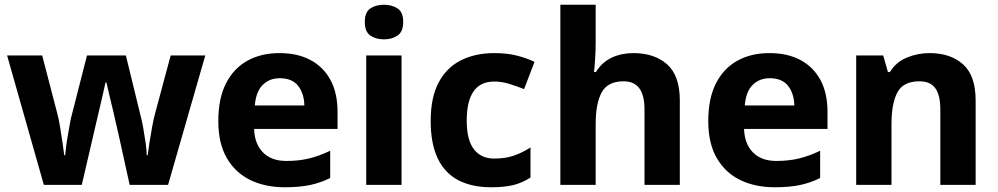

<svg xmlns="http://www.w3.org/2000/svg" viewBox="-20 -780 4211 810"><path d="M485 -191Q481 -208 473.5 -241.5Q466 -275 457 -313.5Q448 -352 440 -384.5Q432 -417 429 -432H425Q422 -417 414.5 -384.5Q407 -352 398 -313.5Q389 -275 381 -241Q373 -207 369 -189L325 0H165L10 -546H158L221 -304Q228 -279 233.5 -244Q239 -209 244 -176.5Q249 -144 251 -125H255Q256 -139 259 -162.5Q262 -186 266.5 -211Q271 -236 274.5 -256.5Q278 -277 280 -284L347 -546H511L575 -284Q579 -270 584.5 -239Q590 -208 594.5 -176Q599 -144 599 -125H603Q605 -142 610 -174.5Q615 -207 621.5 -243Q628 -279 635 -304L700 -546H846L689 0H527Z M1159 -556Q1235 -556 1289.5 -527Q1344 -498 1374 -443Q1404 -388 1404 -308V-236H1052Q1054 -173 1089.5 -137Q1125 -101 1188 -101Q1241 -101 1284 -111.5Q1327 -122 1373 -144V-29Q1333 -9 1288.5 0.5Q1244 10 1181 10Q1099 10 1036 -20.5Q973 -51 937 -113Q901 -175 901 -269Q901 -365 933.5 -428.5Q966 -492 1024 -524Q1082 -556 1159 -556ZM1160 -450Q1117 -450 1088.5 -422Q1060 -394 1055 -335H1264Q1263 -385 1238 -417.5Q1213 -450 1160 -450Z M1674 -546V0H1525V-546ZM1600 -760Q1633 -760 1657 -744.5Q1681 -729 1681 -687Q1681 -646 1657 -630Q1633 -614 1600 -614Q1566 -614 1542.5 -630Q1519 -646 1519 -687Q1519 -729 1542.5 -744.5Q1566 -760 1600 -760Z M2052 10Q1971 10 1914 -19.5Q1857 -49 1827 -111Q1797 -173 1797 -270Q1797 -370 1831 -433Q1865 -496 1925.5 -526Q1986 -556 2065 -556Q2121 -556 2162.5 -545Q2204 -534 2235 -519L2191 -404Q2156 -418 2125.5 -427Q2095 -436 2065 -436Q1949 -436 1949 -271Q1949 -189 1979.5 -150Q2010 -111 2065 -111Q2112 -111 2148 -123.5Q2184 -136 2218 -158V-31Q2184 -9 2146.5 0.5Q2109 10 2052 10Z M2493 -605Q2493 -565 2490.5 -528Q2488 -491 2486 -476H2494Q2520 -518 2561 -537Q2602 -556 2652 -556Q2741 -556 2794.5 -508.5Q2848 -461 2848 -356V0H2699V-319Q2699 -437 2611 -437Q2544 -437 2518.5 -390.5Q2493 -344 2493 -257V0H2344V-760H2493Z M3226 -556Q3302 -556 3356.5 -527Q3411 -498 3441 -443Q3471 -388 3471 -308V-236H3119Q3121 -173 3156.5 -137Q3192 -101 3255 -101Q3308 -101 3351 -111.5Q3394 -122 3440 -144V-29Q3400 -9 3355.5 0.5Q3311 10 3248 10Q3166 10 3103 -20.5Q3040 -51 3004 -113Q2968 -175 2968 -269Q2968 -365 3000.5 -428.5Q3033 -492 3091 -524Q3149 -556 3226 -556ZM3227 -450Q3184 -450 3155.5 -422Q3127 -394 3122 -335H3331Q3330 -385 3305 -417.5Q3280 -450 3227 -450Z M3902 -556Q3990 -556 4043 -508.5Q4096 -461 4096 -356V0H3947V-319Q3947 -378 3926 -407.5Q3905 -437 3859 -437Q3791 -437 3766 -390.5Q3741 -344 3741 -257V0H3592V-546H3706L3726 -476H3734Q3760 -518 3805.5 -537Q3851 -556 3902 -556Z"/></svg>

Font: Noto Sans NKo Unjoined
Style: Bold
Weight: 700
Designer: Monotype Design Team
Foundry: Monotype Imaging Inc.
Version: Version 2.004